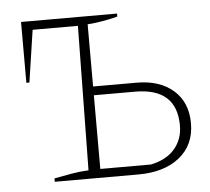

<svg xmlns="http://www.w3.org/2000/svg" viewBox="-41 -522 620 566"><g transform="rotate(-5 268.5 -239.0)"><path d="M99 0V-10Q125 -15 150.5 -19.5Q176 -24 201 -25L207 -452H73L50 -298H41V-478H325V-469Q278 -457 236 -454V-270H365Q433 -270 473.5 -234.5Q514 -199 514 -137Q514 -73 468.5 -36.5Q423 0 347 0ZM236 -26H386Q433 -36 457 -64.5Q481 -93 481 -133Q481 -244 358 -244H236Z"/></g></svg>

Font: Piazzolla Thin
Style: Regular
Weight: 100
Designer: Juan Pablo del Peral
Foundry: Huerta Tipografica
Version: Version 1.330